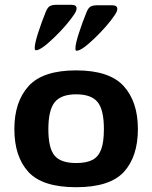

<svg xmlns="http://www.w3.org/2000/svg" viewBox="-20 -772 636 802"><path d="M556 -233Q556 -118 497.5 -54Q439 10 298 10Q157 10 98.5 -54Q40 -118 40 -233Q40 -347 99.5 -412.5Q159 -478 298 -478Q437 -478 496.5 -412.5Q556 -347 556 -233ZM414 -233Q414 -314 387.5 -346Q361 -378 298 -378Q235 -378 208.5 -345Q182 -312 182 -232Q182 -153 208 -122Q234 -91 298 -91Q341 -91 366 -104Q391 -117 402.5 -147.5Q414 -178 414 -233ZM470 -735Q470 -725 460 -710Q429 -664 375 -612Q321 -560 300 -560Q295 -560 295 -570Q295 -589 310 -635Q325 -681 341 -720Q348 -738 357.5 -744Q367 -750 387 -750H448Q470 -750 470 -735ZM300 -737Q300 -727 290 -712Q259 -666 205 -614Q151 -562 130 -562Q125 -562 125 -572Q125 -591 140 -637Q155 -683 171 -722Q178 -740 187.5 -746Q197 -752 217 -752H278Q300 -752 300 -737Z"/></svg>

Font: Red Rose Bold
Style: Regular
Weight: 700
Designer: jaikishan Patel
Version: Version 1.000